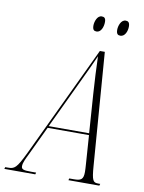

<svg xmlns="http://www.w3.org/2000/svg" viewBox="-154 -966 776 1033"><g transform="rotate(10 234.0 -449.5)"><path d="M433 -814C458 -814 470 -845 470 -870C470 -893 461 -899 448 -899C422 -899 411 -863 411 -843C411 -819 420 -814 433 -814ZM303 -814C327 -814 339 -845 339 -872C339 -893 331 -899 317 -899C292 -899 281 -863 281 -843C281 -819 290 -814 303 -814ZM-57 0H112L115 -10H86C48 -10 34 -13 34 -31C34 -51 47 -75 60 -102L134 -258H360L371 -100C372 -84 373 -72 373 -59C373 -18 360 -10 321 -10H296L293 0H462L465 -10H455C426 -10 419 -18 413 -99L366 -714H339L51 -107C7 -16 -3 -10 -41 -10H-54ZM251 -506C301 -612 312 -634 334 -684C335 -633 340 -541 344 -482L359 -268H138Z"/></g></svg>

Font: Noto Serif Display ExtraCondensed ExtraLight
Style: Italic
Weight: 200
Width: 2
Italic angle: -12°
Designer: Monotype Design Team
Foundry: Monotype Imaging Inc.
Version: Version 2.009